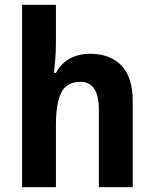

<svg xmlns="http://www.w3.org/2000/svg" viewBox="-20 -780 642 800"><path d="M213 -599Q213 -564 210 -529Q207 -494 205 -476H213Q235 -517 272 -536.5Q309 -556 356 -556Q438 -556 485.5 -507.5Q533 -459 533 -358V0H392V-321Q392 -439 316 -439Q257 -439 235 -393.5Q213 -348 213 -260V0H72V-760H213Z"/></svg>

Font: Noto Sans Gujarati UI SemiCondensed
Style: Bold
Weight: 700
Width: 4
Designer: Jelle Bosma - Monotype Design Team, Universal Thirst
Foundry: Monotype Imaging Inc.
Version: Version 2.106; ttfautohint (v1.8.4.7-5d5b)